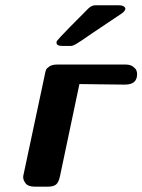

<svg xmlns="http://www.w3.org/2000/svg" viewBox="-20 -700 534 720"><path d="M66.9 -36.1Q66.9 -40 68.8 -47.6Q70.8 -55.2 70.8 -57.1L147 -415Q149.9 -431.2 152.3 -437.5Q154.8 -443.8 165.3 -450.9Q175.8 -458 194.8 -458H450.2Q468.3 -458 478.5 -450.4Q488.8 -442.9 491.5 -436Q494.1 -429.2 494.1 -421.9Q494.1 -382.8 449.2 -382.8H440.9Q418 -382.8 355 -383.8Q292 -384.8 277.8 -384.8L205.1 -40Q200.2 -16.1 190.2 -8.1Q180.2 0 159.2 0H110.8Q85.9 0 76.4 -12Q66.9 -23.9 66.9 -36.1ZM191.9 -540Q191.9 -543.9 193.4 -546.4Q194.8 -548.8 207.5 -562.5Q220.2 -576.2 241.7 -598.1Q263.2 -620.1 310.1 -667Q323.2 -680.2 336.9 -680.2H425.8Q443.8 -680.2 449.2 -670.9Q450.2 -669.9 450.2 -668.9Q450.2 -659.2 437 -649.9Q388.2 -616.7 327.1 -576.2Q276.4 -541 264.6 -534.4Q252.9 -527.8 246.1 -527.8H212.9Q191.9 -527.8 191.9 -540Z"/></svg>

Font: CMU Sans Serif
Style: BoldOblique
Weight: 700
Italic angle: -12°
Version: Version 0.7.0